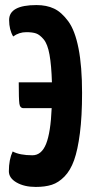

<svg xmlns="http://www.w3.org/2000/svg" viewBox="-20 -728 358 758"><path d="M124 -708Q164 -708 193.5 -694Q223 -680 249.5 -644Q276 -608 290 -537Q304 -466 304 -361Q304 -269 295.5 -202.5Q287 -136 272.5 -95.5Q258 -55 234.5 -31Q211 -7 184.5 1.5Q158 10 121 10Q76 10 45.5 -7.5Q15 -25 15 -52Q15 -98 30 -130Q58 -115 108 -115Q144 -115 162 -160Q180 -205 184 -301H73Q59 -301 56.5 -318.5Q54 -336 54 -403H185Q183 -470 175.5 -512Q168 -554 152.5 -572.5Q137 -591 122.5 -596Q108 -601 84 -601Q55 -601 32 -584Q16 -611 16 -649Q16 -708 124 -708Z"/></svg>

Font: Yanone Kaffeesatz Bold
Style: Regular
Weight: 700
Designer: Yanone (Cyrillic: Daniel Pouzeot)
Foundry: Yanone
Version: Version 1.003;PS 001.003;hotconv 1.0.88;makeotf.lib2.5.64775